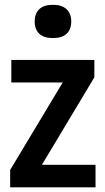

<svg xmlns="http://www.w3.org/2000/svg" viewBox="-20 -802 448 822"><path d="M159.5 -96.5H389V0H23.5V-74.5L248.5 -449H28.5V-545.5H384V-471ZM128.5 -710Q128.5 -744 148.2 -762.8Q168 -781.5 206.5 -781.5Q245 -781.5 265 -762.5Q285 -743.5 285 -710Q285 -676 265.2 -657.5Q245.5 -639 206.5 -639Q168 -639 148.2 -657.5Q128.5 -676 128.5 -710Z"/></svg>

Font: Encode Sans Condensed SemiBold
Style: Regular
Weight: 600
Width: 3
Designer: Multiple Designers
Foundry: Impallari Type
Version: Version 2.000